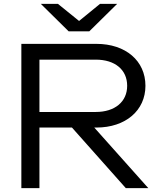

<svg xmlns="http://www.w3.org/2000/svg" viewBox="-20 -978 828 998"><path d="M634 0H751L470 -315H481C633 -315 736 -404 736 -532C736 -662 633 -750 481 -750H91V0H185V-315H354ZM589 -958H500L391 -869L281 -958H192L337 -815H444ZM185 -396V-668H478C577 -668 641 -616 641 -532C641 -449 577 -396 478 -396Z"/></svg>

Font: Bounded Light
Style: Regular
Weight: 300
Designer: Vlad Churkin
Version: Version 3.0